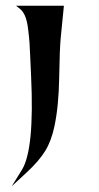

<svg xmlns="http://www.w3.org/2000/svg" viewBox="-20 -449 346 673"><path d="M204 -429 193 -318Q189 -278 187.5 -178.5Q186 -79 171 -7Q160 45 138.5 80Q117 115 75 154L21 204L57 146Q101 74 89 -182Q88 -198 86.5 -238Q85 -278 83.5 -298.5Q82 -319 78.5 -347.5Q75 -376 68 -392.5Q61 -409 50 -418L36 -429Z"/></svg>

Font: Roman Uncial Modern
Style: Medium
Weight: 500
Version: Version 001.000